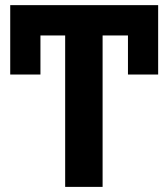

<svg xmlns="http://www.w3.org/2000/svg" viewBox="-20 -731 659 751"><path d="M598.6 -710.9V-439.5H480.5V-710.9ZM138.2 -710.9V-439.5H20V-710.9ZM381.3 -710.9V0H234.9V-710.9ZM598.6 -710.9V-592.3H20V-710.9Z"/></svg>

Font: RobotoDEMO
Style: Regular
Weight: 400
Designer: Christian Robertson
Foundry: Google
Version: Version 2.136